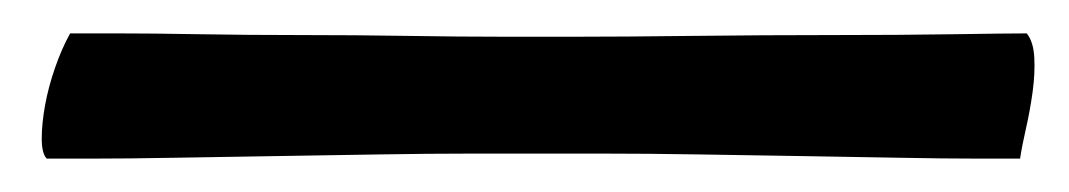

<svg xmlns="http://www.w3.org/2000/svg" viewBox="-20 -18 640 115"><path d="M22 2Q30 2 50.5 2Q71 2 99.5 2.5Q128 3 160.5 3Q193 3 224 3.5Q255 4 281.5 4Q308 4 325 4Q353 4 395 3.5Q437 3 478 3Q519 3 551.5 2.5Q584 2 595 2Q599 7 599.5 16.5Q600 26 598.5 37Q597 48 594.5 59Q592 70 591 77Q585 77 565.5 77Q546 77 519.5 76.5Q493 76 461 75.5Q429 75 398.5 74.5Q368 74 341.5 74Q315 74 298 74Q286 74 261.5 74Q237 74 207 74.5Q177 75 144.5 75.5Q112 76 84 76.5Q56 77 35.5 77Q15 77 8 77Q5 74 5 65Q5 56 7 45Q9 34 13 22.5Q17 11 22 2Z"/></svg>

Font: Lusitana
Style: Bold Italic
Weight: 700
Designer: Ana Paula Megda
Foundry: Ana Paula Megda
Version: Version 1.000; ttfautohint (v1.1) -l 8 -r 50 -G 200 -x 14 -D